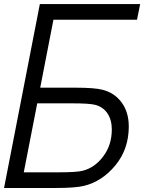

<svg xmlns="http://www.w3.org/2000/svg" viewBox="-28 -937 718 957"><path d="M90.5 -78.1H264.3Q353.5 -78.1 384.1 -85.9Q444 -100.9 486.7 -157.6Q529.3 -214.2 529.3 -291.7Q529.3 -339.2 507.8 -371.4Q486.3 -403.6 447.9 -414.1Q419.9 -421.9 331.4 -421.9H157.6ZM-7.8 0 170.6 -916.7H670.6L654.9 -838.5H238.3L172.5 -500H346.4Q443.4 -500 483.1 -489.6Q543.6 -474 578.8 -425.5Q613.9 -377 613.9 -306.6Q613.9 -194 547.5 -113.3Q481.1 -32.6 390 -10.4Q346.4 0 249.3 0Z"/></svg>

Font: Monoid
Style: Italic
Weight: 400
Width: 4
Italic angle: -11°
Monospace: yes
Version: Version 0.61